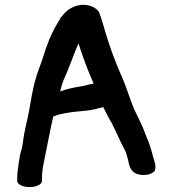

<svg xmlns="http://www.w3.org/2000/svg" viewBox="-20 -707 703 782"><path d="M151 30V22C151 -1.1 153 -19.2 158.5 -45.4C169.6 -98.2 183.8 -175.7 196.5 -231.8C202.1 -233.6 209.9 -237.9 219.1 -240.2C256.6 -249.7 284.3 -251.7 332.5 -256.4C362.4 -259.3 378.7 -266.3 400.9 -270.6C411.1 -250 420.7 -229.1 434.6 -206.5C452.5 -173.1 464.1 -141 485.2 -102.3C493.6 -87.1 496.3 -75.9 501.5 -56.5C504.7 -48 504.4 -8.3 540.8 2.5C566.1 10 596.7 4.1 608.7 -9.2C613.7 -19.5 614.8 -31.1 610.8 -43.5C600.3 -76.2 594.9 -109.1 578.6 -144.9C573.8 -155.5 570.9 -165.8 563.2 -184.2C552.4 -209.7 537.4 -238.6 526.1 -262.6C508.5 -304.7 494.2 -355.8 472.2 -403.8C462.7 -424.5 443.6 -473.5 435 -497L420.8 -539C408.9 -574.3 399.5 -613.2 386.2 -650.3C385.7 -651.6 384 -656.9 382.3 -659.5C375.6 -668.1 359.5 -685.3 323.5 -687.3C279.9 -689.4 246.1 -661.9 230.4 -638L229.5 -640C227.7 -634.9 223.6 -627.9 211.9 -608.7C186.6 -567.2 169.8 -520.1 156.1 -476C144.4 -439.5 132.8 -415.8 121.7 -373.1C112.6 -337.7 106.8 -306.5 100.3 -265.8C92.4 -216.6 79.5 -180.4 73.2 -126.3C69.6 -95.1 63.4 -92.3 59.4 -62.3C56.1 -37.8 50 -11.2 50 22V30C50 44 73.3 55 100.5 55C127.7 55 151 44 151 30ZM224.9 -334.6C229.4 -351.8 233.7 -369.6 239.3 -381.6C260.9 -428.6 279.5 -484 299.6 -530.4C316.6 -476.6 338.1 -418.6 361.4 -366.6C338.9 -362.9 328.3 -358 311.9 -355.7C279.4 -351 251.4 -344 224.9 -334.6Z"/></svg>

Font: NumbBunny
Style: Bk
Weight: 400
Designer: Robert Jablonski
Foundry: Cannot Into Space Fonts
Version: Version 1.0